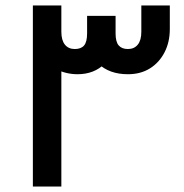

<svg xmlns="http://www.w3.org/2000/svg" viewBox="-20 -681 670 701"><path d="M447 -410Q379 -410 338.5 -449Q298 -488 298 -559V-623H402V-559Q402 -528 413.5 -515Q425 -502 447 -502Q470 -502 483 -518Q496 -534 496 -565V-661H600V-575Q600 -527 580.5 -489.5Q561 -452 527 -431Q493 -410 447 -410ZM100 0V-661H204V0ZM263 -410Q222 -410 184.5 -428.5Q147 -447 123.5 -482Q100 -517 100 -565V-661H204V-565Q204 -534 217 -518Q230 -502 253 -502Q276 -502 287 -515Q298 -528 298 -559V-623H402V-559Q402 -488 363 -449Q324 -410 263 -410Z"/></svg>

Font: Lexend Medium
Style: Regular
Weight: 500
Designer: Bonnie Shaver-Troup, Thomas Jockin
Foundry: Lexend
Version: Version 1.005